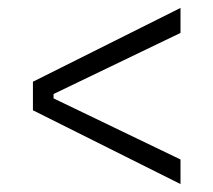

<svg xmlns="http://www.w3.org/2000/svg" viewBox="-20 -558 538 484"><path d="M435 -94 63 -280V-352L435 -538V-475L115 -321V-310L435 -156Z"/></svg>

Font: Bricolage Grotesque 96pt ExtraBold ExtraLight
Style: Regular
Weight: 250
Version: Version 1.001;gftools[0.9.33.dev8+g029e19f]